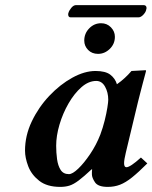

<svg xmlns="http://www.w3.org/2000/svg" viewBox="-20 -722 597 752"><path d="M340 -39Q340 -42 340 -48Q340 -54 341 -58L339 -59Q308 -30 288 -15Q268 0 252 5Q236 10 216 10Q164 10 133.5 -14Q103 -38 90.5 -71Q78 -104 78 -132Q78 -191 104.5 -246.5Q131 -302 173 -346.5Q215 -391 263 -417.5Q311 -444 354 -444Q393 -444 412 -429.5Q431 -415 438 -392Q455 -404 469 -417Q483 -430 495 -444L550 -447Q552 -447 552 -444Q552 -444 548.5 -430.5Q545 -417 539.5 -397Q534 -377 529 -356.5Q524 -336 520 -321L473 -125Q466 -96 466 -83Q466 -67 475 -67Q490 -67 532 -105L557 -82Q522 -47 497 -27Q472 -7 450 1.5Q428 10 402 10Q364 10 352 -8Q340 -26 340 -39ZM373 -195Q383 -222 390 -250Q397 -278 400.5 -300.5Q404 -323 404 -331Q404 -360 391.5 -382.5Q379 -405 357 -405Q327 -405 299 -380.5Q271 -356 248.5 -317Q226 -278 213 -234Q200 -190 200 -151Q200 -124 203.5 -98.5Q207 -73 217.5 -56.5Q228 -40 250 -40Q264 -40 286.5 -61.5Q309 -83 333 -118.5Q357 -154 373 -195ZM310 -563Q310 -591 329.5 -611Q349 -631 376 -631Q399 -631 414.5 -615Q430 -599 430 -578Q430 -550 410 -530.5Q390 -511 364 -511Q340 -511 325 -526.5Q310 -542 310 -563ZM522 -654H257Q247 -654 247 -666Q247 -669 248 -671Q250 -680 259 -691Q268 -702 278 -702H542Q554 -702 554 -690Q554 -688 553 -686Q552 -676 542 -665Q532 -654 522 -654Z"/></svg>

Font: Libertinus Serif Semibold Italic
Style: Regular
Weight: 600
Italic angle: -11.5°
Designer: Philipp H. Poll, Khaled Hosny
Foundry: Caleb Maclennan
Version: Version 7.051;RELEASE